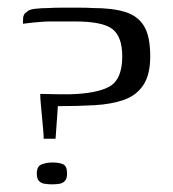

<svg xmlns="http://www.w3.org/2000/svg" viewBox="-20 -480 452 501"><path d="M125 -118H94Q94 -128 92.5 -143.5Q91 -159 89.5 -176Q88 -193 86.5 -208.5Q85 -224 85 -235Q94 -235 108 -234.5Q122 -234 137 -234Q152 -234 162 -234Q235 -236 267 -255Q299 -274 299 -333Q299 -384 273.5 -404Q248 -424 176 -424H111Q100 -424 88 -423Q76 -422 65.5 -421Q55 -420 48 -419Q41 -418 40 -418Q40 -421 40 -425.5Q40 -430 40.5 -434.5Q41 -439 43.5 -443Q46 -447 49 -448Q54 -455 71 -457Q88 -459 107 -459Q121 -460 142 -460Q163 -460 185.5 -460Q208 -460 223 -459Q273 -459 306 -449Q339 -439 355.5 -412.5Q372 -386 372 -333Q372 -285 354 -258Q336 -231 303.5 -219.5Q271 -208 226.5 -205.5Q182 -203 131 -203ZM76 -27Q76 -46 88.5 -51Q101 -56 117 -56Q134 -56 144.5 -51.5Q155 -47 155 -27Q155 -14 149.5 -8Q144 -2 135.5 -0.5Q127 1 116 1Q105 1 96 -0.5Q87 -2 81.5 -8Q76 -14 76 -27Z"/></svg>

Font: Genos Thin
Style: Regular
Weight: 400
Version: Version 1.010